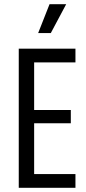

<svg xmlns="http://www.w3.org/2000/svg" viewBox="-20 -891 407 911"><path d="M69 0V-660H142V0ZM93 0V-65H338V0ZM93 -306V-369H316V-306ZM93 -595V-660H338V-595ZM221 -734H161L215 -871H294Z"/></svg>

Font: Bricolage Grotesque Condensed Light
Style: Regular
Weight: 300
Width: 3
Designer: Mathieu Triay
Foundry: Atelier Triay
Version: Version 1.000;gftools[0.9.30]